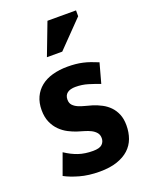

<svg xmlns="http://www.w3.org/2000/svg" viewBox="-134 -760 657 845"><g transform="rotate(-20 194.5 -337.5)"><path d="M24.4 0ZM60.1 -123Q75.7 -112.8 90.6 -105.2Q105.5 -97.7 120.8 -92.5Q136.2 -87.4 152.8 -85Q169.4 -82.5 188.5 -82.5Q219.2 -82.5 231.2 -94Q243.2 -105.5 243.2 -122.6Q243.2 -138.7 234.4 -148.9Q225.6 -159.2 212.2 -166Q198.7 -172.9 182.4 -177.5Q166 -182.1 150.9 -187Q132.3 -192.9 112.1 -203.4Q91.8 -213.9 75 -230.5Q58.1 -247.1 47.4 -271.2Q36.6 -295.4 36.6 -328.6Q36.6 -362.8 48.8 -389.2Q61 -415.5 83.5 -433.6Q106 -451.7 137.9 -460.7Q169.9 -469.7 209 -469.7Q228.5 -469.7 245.8 -468Q263.2 -466.3 279.5 -462.6Q295.9 -459 312.7 -453.1Q329.6 -447.3 348.1 -439.5L322.8 -347.2Q296.4 -357.4 269 -365.7Q241.7 -374 210.9 -374Q186.5 -374 172.9 -363.8Q159.2 -353.5 159.2 -333Q159.2 -316.4 168.5 -306.6Q177.7 -296.9 191.9 -290.8Q206.1 -284.7 223.1 -280.5Q240.2 -276.4 255.9 -271.5Q276.9 -264.6 296.4 -254.4Q315.9 -244.1 331.1 -228.5Q346.2 -212.9 355.5 -190.9Q364.7 -168.9 364.7 -138.7Q364.7 -105.5 354.5 -77.6Q344.2 -49.8 322.5 -29.8Q300.8 -9.8 266.8 1.7Q232.9 13.2 185.5 13.2Q133.8 13.2 92.3 1.5Q50.8 -10.3 24.4 -24.9ZM195.3 -689.5H329.1V-662.1L210 -539.6H138.2Z"/></g></svg>

Font: PT Astra Sans
Style: Bold
Weight: 700
Designer: A.Korolkova, I. Chaeva
Foundry: ParaType Ltd
Version: Version 1.001; ttfautohint (v1.6)